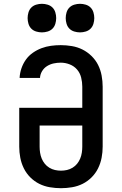

<svg xmlns="http://www.w3.org/2000/svg" viewBox="-20 -980 640 1008"><path d="M300 8Q271 8 241.5 3Q212 -2 186 -15Q160 -28 139 -49Q118 -70 105 -96.5Q92 -123 86.5 -152Q81 -181 81 -210V-414H412V-525Q412 -549 406 -573Q400 -597 384.5 -615Q369 -633 346 -642Q323 -651 299 -651Q280 -651 261.5 -647Q243 -643 227 -633Q211 -623 201 -606.5Q191 -590 190 -571H83Q84 -596 92.5 -621Q101 -646 116 -667Q131 -688 152.5 -703Q174 -718 198 -727Q222 -736 247.5 -739.5Q273 -743 299 -743Q328 -743 357.5 -738Q387 -733 413 -720Q439 -707 460.5 -686Q482 -665 495 -639Q508 -613 513.5 -583.5Q519 -554 519 -525V-210Q519 -181 513.5 -152Q508 -123 495 -96.5Q482 -70 461 -49Q440 -28 414 -15Q388 -2 358.5 3Q329 8 300 8ZM300 -84Q316 -84 331.5 -87.5Q347 -91 361 -99.5Q375 -108 385 -120.5Q395 -133 401 -147.5Q407 -162 409.5 -178Q412 -194 412 -210V-321H188V-210Q188 -194 190.5 -178Q193 -162 199 -147.5Q205 -133 215 -120.5Q225 -108 239 -99.5Q253 -91 268.5 -87.5Q284 -84 300 -84ZM400 -810Q385 -810 370 -814.5Q355 -819 344.5 -829.5Q334 -840 329.5 -855Q325 -870 325 -885Q325 -900 329.5 -915Q334 -930 344.5 -940.5Q355 -951 370 -955.5Q385 -960 400 -960Q415 -960 430 -955.5Q445 -951 455.5 -940.5Q466 -930 470.5 -915Q475 -900 475 -885Q475 -870 470.5 -855Q466 -840 455.5 -829.5Q445 -819 430 -814.5Q415 -810 400 -810ZM200 -810Q185 -810 170 -814.5Q155 -819 144.5 -829.5Q134 -840 129.5 -855Q125 -870 125 -885Q125 -900 129.5 -915Q134 -930 144.5 -940.5Q155 -951 170 -955.5Q185 -960 200 -960Q215 -960 230 -955.5Q245 -951 255.5 -940.5Q266 -930 270.5 -915Q275 -900 275 -885Q275 -870 270.5 -855Q266 -840 255.5 -829.5Q245 -819 230 -814.5Q215 -810 200 -810Z"/></svg>

Font: Iosevka Slab Semibold Extended
Style: Regular
Weight: 600
Width: 7
Monospace: yes
Designer: Belleve Invis
Foundry: Belleve Invis
Version: Version 11.1.0; ttfautohint (v1.8.3)